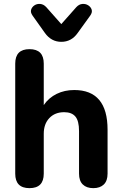

<svg xmlns="http://www.w3.org/2000/svg" viewBox="-20 -968 634 996"><path d="M298 -751Q246 -751 213 -797L149 -887Q137 -904 141.5 -918Q146 -932 159 -940.5Q172 -949 189 -947.5Q206 -946 220 -931L298 -843L376 -931Q390 -946 407 -947.5Q424 -949 437.5 -940.5Q451 -932 455.5 -918Q460 -904 448 -887L383 -797Q351 -751 298 -751ZM133 8Q59 8 59 -67V-638Q59 -713 133 -713Q207 -713 207 -638V-423Q233 -461 274 -481Q315 -501 365 -501Q538 -501 538 -295V-67Q538 -30 518.5 -11Q499 8 464 8Q429 8 409.5 -11Q390 -30 390 -67V-288Q390 -341 371 -363.5Q352 -386 313 -386Q265 -386 236 -355.5Q207 -325 207 -274V-67Q207 8 133 8Z"/></svg>

Font: Chiron GoRound TC
Style: Bold
Weight: 700
Designer: Ryoko NISHIZUKA 西塚涼子 (kana, bopomofo & ideographs); Paul D. Hunt (Latin, Greek & Cyrillic); Sandoll Communications 산돌커뮤니
Foundry: Adobe
Version: Version 1.000;hotconv 1.1.1;makeotfexe 2.6.0